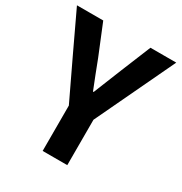

<svg xmlns="http://www.w3.org/2000/svg" viewBox="-179 -867 939 993"><g transform="rotate(30 290.5 -370.5)"><path d="M105 -506 217 -271V0H364V-271L587 -741H433L359 -560C337 -505 316 -453 293 -396H289C266 -453 246 -505 225 -560L151 -741H72H-6Z"/></g></svg>

Font: GenSekiGothic2 TW B
Style: Regular
Weight: 700
Version: Version 2.100;PS 2.1;hotconv 16.6.51;makeotf.lib2.5.65220 DE